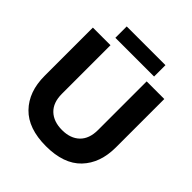

<svg xmlns="http://www.w3.org/2000/svg" viewBox="-230 -1003 1171 1171"><g transform="rotate(45 355.5 -417.5)"><path d="M188 -850H522V-752H188ZM47 -282V-699H199V-280Q199 -204 241 -164Q283 -124 356 -124Q428 -124 469.5 -164Q511 -204 511 -280V-699H663V-282Q663 -146 586 -65.5Q509 15 356 15Q203 15 125 -65.5Q47 -146 47 -282Z"/></g></svg>

Font: Prompt SemiBold
Style: Regular
Weight: 600
Designer: Katatrad Team
Foundry: CadsonDemak
Version: Version 1.000